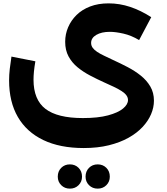

<svg xmlns="http://www.w3.org/2000/svg" viewBox="-20 -588 989 1140"><path d="M477 291Q336 291 237 243.5Q138 196 86 106.5Q34 17 34 -111Q34 -144 38 -179Q42 -214 48 -252L190 -224Q184 -189 181.5 -163Q179 -137 179 -115Q179 4 250 58.5Q321 113 472 113Q562 113 621.5 97Q681 81 710.5 56.5Q740 32 740 6Q740 -9 730.5 -22Q721 -35 702.5 -47Q684 -59 658 -71.5Q632 -84 598 -99Q556 -118 515 -139.5Q474 -161 440.5 -188.5Q407 -216 387 -253Q367 -290 367 -340Q367 -385 384.5 -426Q402 -467 434.5 -499Q467 -531 515 -549.5Q563 -568 625 -568Q690 -568 753 -547Q816 -526 878 -486L806 -350Q759 -378 712.5 -388.5Q666 -399 632 -399Q583 -399 552 -381Q521 -363 521 -333Q521 -317 530.5 -304Q540 -291 557.5 -279.5Q575 -268 598.5 -257Q622 -246 651 -232Q695 -212 738 -189.5Q781 -167 816 -139Q851 -111 872.5 -74.5Q894 -38 894 10Q894 50 877 90Q860 130 826.5 166Q793 202 743 230Q693 258 626.5 274.5Q560 291 477 291ZM560 532Q529 532 508.5 511.5Q488 491 488 461Q488 429 508.5 408.5Q529 388 560 388Q591 388 611.5 408.5Q632 429 632 461Q632 491 611.5 511.5Q591 532 560 532ZM395 532Q364 532 343.5 511.5Q323 491 323 461Q323 429 343.5 408.5Q364 388 395 388Q426 388 446.5 408.5Q467 429 467 461Q467 491 446.5 511.5Q426 532 395 532Z"/></svg>

Font: Alexandria
Style: Bold
Weight: 700
Designer: Mohamed Gaber
Foundry: Kief Type Foundry
Version: Version 5.100